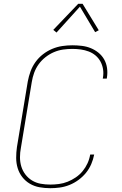

<svg xmlns="http://www.w3.org/2000/svg" viewBox="-20 -981 640 1009"><path d="M244 8Q215 8 187.5 3Q160 -2 137 -15.5Q114 -29 97.5 -50Q81 -71 73 -97Q65 -123 65 -151.5Q65 -180 69 -208L126 -553Q131 -580 140.5 -606Q150 -632 166.5 -655Q183 -678 205.5 -695.5Q228 -713 254 -724Q280 -735 307 -739Q334 -743 360 -743Q385 -743 410 -740Q435 -737 457 -728Q479 -719 497.5 -704Q516 -689 527.5 -668.5Q539 -648 542.5 -623.5Q546 -599 542 -574Q542 -573 541.5 -571Q541 -569 541 -568H520Q520 -569 520.5 -570.5Q521 -572 521 -573Q525 -596 521.5 -617.5Q518 -639 508 -657.5Q498 -676 482 -689.5Q466 -703 446 -710.5Q426 -718 404.5 -721Q383 -724 360 -724Q336 -724 311.5 -720.5Q287 -717 263.5 -707Q240 -697 219 -680.5Q198 -664 183 -643Q168 -622 159.5 -598.5Q151 -575 147 -550L90 -205Q85 -180 85 -154.5Q85 -129 92 -106Q99 -83 113.5 -64Q128 -45 148.5 -32.5Q169 -20 193.5 -15.5Q218 -11 244 -11Q266 -11 289.5 -14Q313 -17 335.5 -26Q358 -35 378.5 -49Q399 -63 414.5 -82Q430 -101 440 -123Q450 -145 454 -169H475Q470 -143 459.5 -118.5Q449 -94 432 -73Q415 -52 392.5 -35.5Q370 -19 345 -9Q320 1 294.5 4.5Q269 8 244 8ZM277 -810 260 -824 391 -961H414L499 -822L480 -812L400 -946Z"/></svg>

Font: Iosevka Curly ThExObl
Style: Regular
Weight: 100
Width: 7
Italic angle: -9°
Monospace: yes
Designer: Belleve Invis
Foundry: Belleve Invis
Version: Version 11.1.0; ttfautohint (v1.8.3)